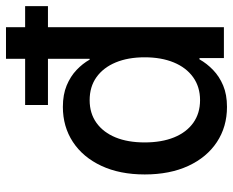

<svg xmlns="http://www.w3.org/2000/svg" viewBox="-88 -680 778 641"><g transform="rotate(-90 300.5 -359.0)"><path d="M264.6 10.3Q198.2 10.3 147.2 -23.4Q96.2 -57.1 67.6 -118.9Q39.1 -180.7 39.1 -264.2Q39.1 -347.7 67.9 -409.2Q96.7 -470.7 147.7 -504.2Q198.7 -537.6 264.6 -537.6Q305.7 -537.6 336.2 -524.9Q366.7 -512.2 387.9 -491.9Q409.2 -471.7 422.4 -448.2H425.3V-727.5H530.8V0H427.7V-81.5H423.3Q409.7 -57.1 387.9 -36.1Q366.2 -15.1 335.9 -2.4Q305.7 10.3 264.6 10.3ZM287.1 -79.6Q331.5 -79.6 363.8 -102.8Q396 -126 413.1 -167.5Q430.2 -209 430.2 -264.6Q430.2 -319.8 413.1 -361.1Q396 -402.3 364 -425.3Q332 -448.2 287.1 -448.2Q243.2 -448.2 211.4 -425.5Q179.7 -402.8 162.8 -361.8Q146 -320.8 146 -264.6Q146 -208 162.8 -166.5Q179.7 -125 211.4 -102.3Q243.2 -79.6 287.1 -79.6ZM271 -587.4V-663.6H601.1V-587.4Z"/></g></svg>

Font: Inter 24pt Medium
Style: Regular
Weight: 500
Designer: Rasmus Andersson
Foundry: rsms
Version: Version 4.001;git-66647c0bb